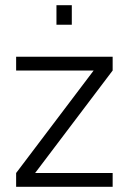

<svg xmlns="http://www.w3.org/2000/svg" viewBox="-20 -718 495 738"><path d="M42 -53 340 -447H42V-500H413V-447L115 -53H413V0H42ZM197 -698H256V-623H197Z"/></svg>

Font: Cairo Light
Style: Regular
Weight: 300
Designer: Mohamed Gaber, Accademia di Belle Arti di Urbino and others
Foundry: Kief Type Foundry, Accademia di Belle Arti di Urbino and others
Version: Version 3.011